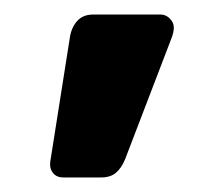

<svg xmlns="http://www.w3.org/2000/svg" viewBox="-20 -621 287 264"><path d="M53 -383C56.3 -379 61 -377 67 -377H119C127.7 -377 134.5 -379.2 139.5 -383.5C144.5 -387.8 148.7 -394 152 -402L216 -569C218 -574.3 219 -579 219 -583C219 -587.7 217.2 -591.8 213.5 -595.5C209.8 -599.2 205.7 -601 201 -601H108C98.7 -601 91.3 -598 86 -592C80.7 -586 77.3 -578.3 76 -569L49 -398C48.3 -392 49.7 -387 53 -383Z"/></svg>

Font: Rubik
Style: Regular
Weight: 500
Designer: Hubert & Fischer
Foundry: Hubert & Fischer
Version: Version 1.100